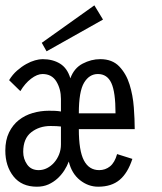

<svg xmlns="http://www.w3.org/2000/svg" viewBox="-38 -687 604 718"><path d="M219.2 -83Q212.9 -65.9 202.4 -49.6Q191.9 -33.2 177 -19.5Q162.1 -5.9 143.1 2.7Q124 11.2 100.1 11.2Q43 11.2 12.5 -27.3Q-18.1 -65.9 -18.1 -124Q-18.1 -163.1 -4.2 -191.7Q9.8 -220.2 32.5 -238Q55.2 -255.9 84.5 -264.4Q113.8 -272.9 145 -272.9Q155.8 -272.9 167.5 -272.5Q179.2 -272 189.9 -270V-316.9Q189.9 -354 172.9 -382.1Q155.8 -410.2 121.1 -410.2Q101.1 -410.2 78.1 -392.6Q55.2 -375 38.1 -346.2L-3.9 -387.2Q8.8 -408.2 25.9 -423.1Q43 -438 60.1 -447.5Q77.1 -457 93 -461.4Q108.9 -465.8 121.1 -465.8Q159.2 -465.8 186.5 -449Q213.9 -432.1 225.1 -394Q238.8 -432.1 271 -449Q303.2 -465.8 336.9 -465.8Q381.8 -465.8 408 -438.5Q434.1 -411.1 446.5 -371.1Q459 -331.1 462.4 -285.6Q465.8 -240.2 465.8 -204.1H256.8Q256.8 -123 275.9 -86.9Q294.9 -50.8 333 -50.8Q356 -50.8 373.5 -64.9Q391.1 -79.1 399.9 -110.8L457 -92.8Q439.9 -40 409.4 -14.4Q378.9 11.2 329.1 11.2Q292 11.2 261 -13.4Q230 -38.1 219.2 -83ZM394 -263.2Q394 -342.8 378.4 -376.5Q362.8 -410.2 328.1 -410.2Q295.9 -410.2 276.4 -377.7Q256.8 -345.2 256.8 -263.2ZM189.9 -213.9Q184.1 -214.8 173.1 -215.3Q162.1 -215.8 150.9 -215.8Q108.9 -215.8 78.9 -192.4Q48.8 -168.9 48.8 -119.1Q48.8 -92.8 63.5 -71.8Q78.1 -50.8 106.9 -50.8Q123 -50.8 137.9 -58.3Q152.8 -65.9 164.3 -78.9Q175.8 -91.8 182.9 -109.4Q189.9 -127 189.9 -147ZM347.2 -613.8 136.2 -495.1 118.2 -526.9 314.9 -667Z"/></svg>

Font: Anonymous Pro
Style: Regular
Weight: 400
Monospace: yes
Designer: Mark Simonson
Version: Version 1.002